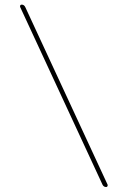

<svg xmlns="http://www.w3.org/2000/svg" viewBox="-20 -750 540 811"><path d="M413.1 30.3 65.4 -719.7Q63.5 -723.6 65.4 -727.1Q67.4 -730.5 71.3 -730.5Q82 -730.5 86.9 -719.7L434.6 30.3Q435.5 34.2 433.6 37.1Q431.6 40 428.7 40Q418 40 413.1 30.3Z"/></svg>

Font: Rounded-L Mgen+ 2m thin
Style: Regular
Weight: 100
Designer: [Source Han Sans]
Ryoko NISHIZUKA  (kana & ideographs); Paul D. Hunt (Latin, Greek & Cyrillic); Wenlong ZHANG  (bopomofo
Version: Version 1.059.20150602